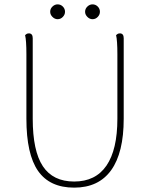

<svg xmlns="http://www.w3.org/2000/svg" viewBox="-20 -848 682 880"><path d="M547 -673V-304Q547 -148 489.5 -68Q432 12 320 12Q208 12 154.5 -64.5Q101 -141 101 -304V-600Q101 -630 99.5 -652.5Q98 -675 95 -687Q98 -690 102 -692.5Q106 -695 113 -695Q121 -695 125.5 -689.5Q130 -684 130 -673V-304Q130 -156 176.5 -86Q223 -16 320 -16Q418 -16 468 -89Q518 -162 518 -304V-600Q518 -630 516.5 -652.5Q515 -675 512 -687Q515 -690 519 -692.5Q523 -695 530 -695Q538 -695 542.5 -689.5Q547 -684 547 -673ZM244 -760Q231 -760 220.5 -770.5Q210 -781 210 -794Q210 -808 220.5 -818Q231 -828 244 -828Q258 -828 268 -818Q278 -808 278 -794Q278 -781 268 -770.5Q258 -760 244 -760ZM404 -760Q391 -760 380.5 -770.5Q370 -781 370 -794Q370 -808 380.5 -818Q391 -828 404 -828Q418 -828 428 -818Q438 -808 438 -794Q438 -781 428 -770.5Q418 -760 404 -760Z"/></svg>

Font: Arima Thin
Style: Regular
Weight: 100
Designer: Joana Correia and Natanael Gama
Foundry: NDISCOVER
Version: Version 1.101;gftools[0.9.23]